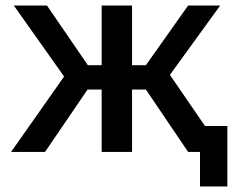

<svg xmlns="http://www.w3.org/2000/svg" viewBox="-20 -550 866 695"><path d="M803 125H704V0H661L508 -226H458V0H348V-226H297L143 0H20L212 -273L30 -530H150L298 -314H348V-530H458V-314H508L661 -530H777L595 -279L722 -94H803Z"/></svg>

Font: Golos Text Medium
Style: Regular
Weight: 500
Designer: A.Korolkova, Vitaly Kuzmin
Foundry: ParaType Ltd
Version: Version 2.004